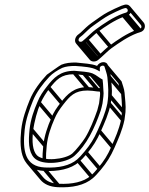

<svg xmlns="http://www.w3.org/2000/svg" viewBox="-20 -751 649 834"><path d="M342.8 -424.5H343.2C377.5 -424.5 387.1 -407.8 411.1 -394.6C411.5 -391.1 411.8 -388.1 412.4 -383.2L414 -355.1C415.1 -347 415.2 -339 413.9 -331L413.9 -330.7L413.8 -330.4C413.2 -322 412 -312.7 410.4 -302.2C408 -291.7 405.6 -282 402.7 -272.2C389 -232.7 370.1 -185.4 349.9 -152.6C338.6 -134.4 308.3 -96.6 294.1 -84.3C264.4 -58.7 167.5 -47.9 140.2 -76.6C102.6 -116 128.4 -239.9 156.3 -303.2C166.8 -326.9 180.6 -347.9 195.7 -368C224.4 -403.7 244.6 -428.5 300.5 -428.5C314 -428.5 331.1 -426.1 342.8 -424.5ZM303.5 -443.5H303.2C241.4 -443.5 213.1 -412.9 184.2 -375.9C167.7 -354.9 152.8 -334.2 142.2 -306.6C128.1 -274 112.9 -232.5 108.4 -188.6C103.4 -140 102.6 -92.8 128.3 -65.4C162.3 -29.3 267.2 -41.5 303.2 -73.9C356.5 -121.8 390.6 -193.2 417.1 -269.6C420.4 -279.8 422.8 -290.6 425.2 -301.5L425.3 -301.8L425.3 -302C427 -312.6 428 -323.1 429 -331.2C430.3 -342.1 430.3 -350 429.1 -358.9L427.5 -386.8C426.7 -392.5 426.2 -399.2 425.6 -405.5C413.8 -410.5 398.6 -425.4 382.1 -432C373.3 -435.5 357.5 -438.6 346.1 -439.5C332.7 -440.5 317.2 -442.1 303.5 -443.5ZM413.5 -455.2C413.4 -465.7 431.8 -469.7 434.1 -461.1C437.8 -447.4 445.2 -429.1 446.5 -415.1C449.9 -376.2 453.4 -347 446.2 -301C436.9 -257.6 421.1 -223.1 403.9 -184C387.7 -147 371.9 -122.4 347.5 -93.2C333.8 -76.7 323.5 -65.5 315.1 -58.4C283.3 -31.4 234.8 -20.6 175 -23.5C87.4 -27.5 77.7 -97.5 87.2 -187.4C92.2 -233.4 107.9 -275.3 122.7 -312.2C138.9 -352.4 167.1 -388.4 194.1 -417.4C207.5 -431.9 231 -447.1 250.4 -456.2C265.9 -462.4 284 -464.5 306.6 -464.5C343.8 -461.8 379 -459.5 401.5 -447.3L413.6 -440.7ZM309.2 -479.5H308.9C285.6 -479.5 265.6 -477.6 246.5 -469.9C240.4 -467.5 183.8 -426.6 183.6 -426.6C155.9 -396.8 126.1 -359 108.7 -315.8C93.8 -278.7 77.3 -235 72.1 -186.6C62.1 -92.2 75.4 -13 172 -8.5C233.1 -5.6 286.9 -16.3 323.7 -47.6C333.2 -55.7 345 -68.5 358.7 -84.8C383.5 -114.6 401.1 -142.1 417.7 -180C434.7 -218.8 451.5 -255.1 461.1 -300.6L461.1 -300.8L461.2 -301C463.1 -313.1 464.5 -324.3 465.5 -334.5C468.1 -363.7 463.2 -393.9 461.6 -418.6C460.3 -435.4 452.3 -454.2 448.8 -467C443.2 -487.7 413.3 -484.4 401.6 -464.8C376.8 -475 342.5 -475.5 309.2 -479.5ZM321.3 -579.5C321.8 -582.7 323.6 -585.7 325.6 -587.8L339.1 -598.7C355.7 -613.8 369.2 -628.8 386 -640.1C403.1 -652.5 436.4 -676.4 454.2 -685.4C473.1 -695 492.5 -704.9 510.4 -712L522.6 -715.8C534.2 -719 541.5 -700.1 527 -696.2L514 -692C472.3 -676.9 430 -647.9 397.1 -623.9C378 -609.9 366.6 -596.7 351.1 -583.3L338.3 -572.3C336.2 -570.5 334 -569.5 330.2 -569.5C323.9 -569.5 320.3 -573.3 321.3 -579.5ZM327.8 -554.5C334.7 -554.5 341.6 -556.8 347.3 -561.7L360 -572.7C377.4 -587.7 389.5 -601.1 404.6 -612.1C437.4 -636.1 477.4 -663.1 517 -678L529.2 -681.8C563.4 -691.2 552.1 -738.9 520.4 -730.2L507.4 -726C487.9 -718.1 467.8 -708.4 449 -698.6C429 -688.7 395.3 -663.6 378.6 -651.9C360.3 -639.1 346.6 -624.7 330.2 -609.3L316.3 -598.2C311 -592.9 307.4 -586.5 306.3 -579.5C304 -565.2 313.6 -554.5 327.8 -554.5ZM322.9 -556.7 382.4 -486 394.7 -496.6 335.1 -567.3ZM336.7 -561.7 396.2 -491 408.5 -501.6 348.9 -572.3ZM349.4 -572.7 408.9 -502 421.2 -512.6 361.7 -583.3ZM394.7 -612.7 454.3 -542 466.5 -552.6 407 -623.3ZM509.3 -679.7 568.9 -609 581.1 -619.6 521.6 -690.3ZM522 -683.7 581.5 -613 593.8 -623.6 534.3 -694.3ZM167.4 -10.7 226.9 60 239.2 49.4 179.7 -21.3ZM313.2 -47.7 372.8 23 385 12.4 325.5 -58.3ZM347 -83.7 406.5 -13 418.8 -23.6 359.2 -94.3ZM404.7 -176.7 464.2 -106 476.5 -116.6 417 -187.3ZM447.5 -295.7 507 -225 519.3 -235.6 459.8 -306.3ZM451.7 -328.7 511.3 -258 523.6 -268.6 464 -339.3ZM447.9 -411.7 507.4 -341 519.7 -351.6 460.2 -422.3ZM109.8 -183.7 169.3 -113 181.6 -123.6 122.1 -194.3ZM143.2 -299.7 202.7 -229 215 -239.6 155.4 -310.3ZM183.8 -366.7 243.3 -296 255.6 -306.6 196.1 -377.3ZM295.9 -430.7 355.4 -360 367.7 -370.6 308.2 -441.3ZM338.3 -426.7 397.8 -356 410.1 -366.6 350.6 -437.3ZM372.2 -419.7 414.4 -369.5 426.7 -380.1 384.5 -430.3ZM402.3 -353.8H402.7C407.3 -353.8 413.1 -353 418.7 -351.8L424.1 -366.5C418.1 -367.8 410.6 -368.3 405.6 -368.8C392.4 -370 377 -371.6 363.4 -372.8L363.1 -372.8H362.7C300.9 -372.8 272.6 -342.1 243.7 -305.2C227.2 -284.2 212.3 -263.5 201.8 -235.9C187.6 -203.3 172.4 -161.8 167.9 -117.9C165.5 -94.7 163.8 -71.8 165.6 -51.2L180.7 -54.7C179.1 -73.7 180.6 -95.8 183 -118.7C187.3 -160.4 201.8 -200.4 215.7 -232.3C225.9 -257.2 238.8 -276.4 255.2 -297.3C283.4 -333.3 304.1 -357.8 360 -357.8C373.5 -357.8 390.6 -355.4 402.3 -353.8ZM435.3 -458.7 494 -389C497.9 -374.9 504.8 -358 506 -344.4C509.4 -305.5 512.9 -276.3 505.7 -230.3C496.5 -186.8 480.6 -152.4 463.4 -113.3C447.2 -76.3 431.4 -51.7 407 -22.5C393.3 -6 383 5.2 374.6 12.3C342.8 39.3 294.3 50.1 234.6 47.2C202.3 45.7 181.3 35.4 167.4 19L107.9 -51.7L95.7 -41.1L155.2 29.6C171.4 48.9 196.3 60.6 231.5 62.2C292.7 65.1 346.4 54.4 383.2 23.1C392.7 15.1 404.6 2.2 418.2 -14.1C443 -43.9 460.6 -71.4 477.2 -109.2C494.2 -148 511 -184.4 520.6 -229.9L520.7 -230.1L520.7 -230.3C522.6 -242.4 524 -253.6 525 -263.8C527.6 -293 522.7 -323.2 521.1 -347.9C519.8 -365.4 511.6 -384.2 508 -397.6L447.6 -469.3ZM532.3 -713.2 591.8 -642.5C596 -637.5 596.1 -628.1 586.5 -625.5L573.5 -621.3C531.8 -606.2 489.5 -577.2 456.6 -553.2C437.5 -539.2 426.1 -526 410.6 -512.6L397.9 -501.6C395.7 -499.8 393.4 -498.8 389.7 -498.8C386.2 -498.8 383.8 -500 382.4 -501.7L322.9 -572.4L310.6 -561.8L370.1 -491.1C374.1 -486.4 380.2 -483.8 387.3 -483.8C394.3 -483.8 401.2 -486.1 406.8 -491L419.5 -502C437 -517.1 448.9 -530.4 464.1 -541.4C497.4 -565.3 536.4 -592.2 576.5 -607.2L588.7 -611.1C611.2 -617.2 613.7 -641.6 604.1 -653.1L544.6 -723.8Z"/></svg>

Font: CiSf OpenHand
Style: GlsObl
Weight: 400
Foundry: Cannot Into Space Fonts
Version: Version 0.7892